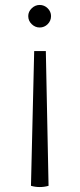

<svg xmlns="http://www.w3.org/2000/svg" viewBox="-20 -535 321 775"><path d="M105 215Q122 220 140.5 220Q159 220 176 215L165 -329H118ZM140 -515Q159 -515 172.5 -501.5Q186 -488 186 -470Q186 -451 172.5 -437.5Q159 -424 140 -424Q122 -424 108 -437.5Q94 -451 94 -470Q94 -488 108 -501.5Q122 -515 140 -515Z"/></svg>

Font: Arima Light
Style: Regular
Weight: 300
Designer: Joana Correia and Natanael Gama
Foundry: NDISCOVER
Version: Version 1.101;gftools[0.9.23]